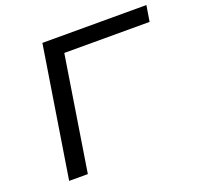

<svg xmlns="http://www.w3.org/2000/svg" viewBox="-123 -840 1010 975"><g transform="rotate(-20 382.0 -352.5)"><path d="M90 0 202 -705H764L750 -619H289L191 0Z"/></g></svg>

Font: Nunito Sans 7pt Expanded
Style: Italic
Weight: 400
Width: 7
Italic angle: -9°
Designer: Vernon Adams
Foundry: Vernon Adams
Version: Version 3.101;gftools[0.9.27]